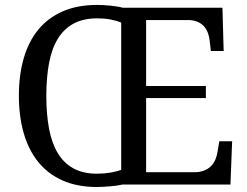

<svg xmlns="http://www.w3.org/2000/svg" viewBox="-20 -745 999 775"><path d="M569.8 -49.8H763.2Q786.6 -49.8 803.5 -56.4Q820.3 -63 831.5 -74.2Q842.8 -85.4 849.1 -100.3Q855.5 -115.2 857.9 -131.8L865.2 -174.8H917L910.2 0H474.1Q463.9 2.4 450.9 4.2Q438 5.9 424.1 7.1Q410.2 8.3 396.5 9Q382.8 9.8 371.1 9.8Q291.5 9.8 232.4 -16.6Q173.3 -43 134.3 -91.3Q95.2 -139.6 75.7 -207.8Q56.2 -275.9 56.2 -358.9Q56.2 -441.9 75.7 -509.5Q95.2 -577.1 134.3 -625Q173.3 -672.9 232.9 -699Q292.5 -725.1 372.1 -725.1Q383.8 -725.1 397.7 -724.4Q411.6 -723.6 425.5 -722.2Q439.5 -720.7 452.1 -718.8Q464.8 -716.8 475.1 -713.9H877.9L882.8 -539.1H831.1L826.2 -582Q824.2 -598.6 818.6 -613.5Q813 -628.4 802.5 -639.6Q792 -650.9 776.1 -657.5Q760.3 -664.1 737.8 -664.1H569.8V-397.9H811V-349.1H569.8ZM371.1 -43.9Q400.4 -43.9 424.8 -48.1Q449.2 -52.2 469.2 -59.1V-653.8Q449.2 -662.1 425.3 -666.5Q401.4 -670.9 372.1 -670.9Q316.4 -670.9 277.3 -649.9Q238.3 -628.9 213.6 -588.9Q189 -548.8 178 -490.5Q167 -432.1 167 -357.9Q167 -283.7 178 -225.3Q189 -167 213.4 -126.7Q237.8 -86.4 276.6 -65.2Q315.4 -43.9 371.1 -43.9Z"/></svg>

Font: Noto Serif
Style: Regular
Weight: 400
Designer: Monotype Design team
Foundry: Monotype Imaging Inc.
Version: Version 1.02